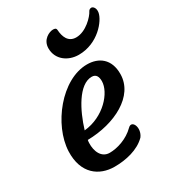

<svg xmlns="http://www.w3.org/2000/svg" viewBox="-179 -846 871 956"><g transform="rotate(-30 256.5 -367.5)"><path d="M37.6 -176.3C32.7 -49.3 110.8 4.9 198.2 4.9C263.7 4.9 336.4 -11.2 381.3 -56.6C413.6 -99.1 386.2 -157.2 357.4 -127.9C314.5 -85 254.4 -67.4 211.9 -67.4C164.6 -67.4 145 -113.8 147 -161.1C147 -167.5 147.9 -173.3 148.9 -177.7C305.7 -180.2 452.6 -254.9 453.6 -380.4C454.6 -467.3 399.9 -505.4 333 -505.4C185.1 -505.4 43.5 -324.2 37.6 -176.3ZM159.2 -226.6C188.5 -323.7 248 -440.4 322.3 -440.4C348.1 -440.4 356 -421.4 356 -396C355.5 -331.5 274.4 -237.8 159.2 -226.6ZM322.8 -566.9C433.6 -566.9 504.9 -657.2 512.2 -700.2C516.6 -726.1 502 -739.3 493.2 -739.3C486.3 -739.3 479 -735.8 475.6 -728.5C463.9 -704.6 411.6 -648.4 355 -648.4C308.6 -648.4 294.4 -688 292 -727.1C291 -740.2 280.3 -740.2 272 -740.2C253.4 -740.2 207 -721.7 207 -669.9C207 -606 261.2 -566.9 322.8 -566.9Z"/></g></svg>

Font: Courgette
Style: Regular
Weight: 400
Designer: Karolina Lach
Foundry: Karolina Lach
Version: Version 1.002